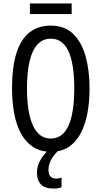

<svg xmlns="http://www.w3.org/2000/svg" viewBox="-20 -873 590 1117"><path d="M501 -358Q501 -281 488.5 -214Q476 -147 449 -96.5Q422 -46 379.5 -18Q337 10 276 10Q214 10 171 -19Q128 -48 101 -98.5Q74 -149 62 -216Q50 -283 50 -359Q50 -481 75 -562Q100 -643 150.5 -683.5Q201 -724 276 -724Q357 -724 406.5 -675Q456 -626 478.5 -543.5Q501 -461 501 -358ZM137 -358Q137 -262 153 -197.5Q169 -133 199.5 -100Q230 -67 275 -67Q320 -67 350.5 -99Q381 -131 396.5 -196Q412 -261 412 -358Q412 -503 378 -575.5Q344 -648 276 -648Q230 -648 199 -615.5Q168 -583 152.5 -518.5Q137 -454 137 -358ZM397 -853V-791H154V-853ZM262 117Q262 141 273.5 153.5Q285 166 307 166Q318 166 325.5 164Q333 162 338 160V216Q330 220 318 222Q306 224 291 224Q243 224 219 200.5Q195 177 195 131Q195 106 204.5 81Q214 56 232.5 32Q251 8 276 -12L322 0Q288 34 275 61Q262 88 262 117Z"/></svg>

Font: Noto Sans ExtraCondensed
Style: Regular
Weight: 400
Width: 2
Designer: Monotype Design Team
Foundry: Monotype Imaging Inc.
Version: Version 2.013